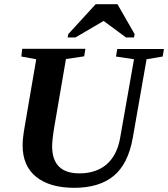

<svg xmlns="http://www.w3.org/2000/svg" viewBox="-20 -889 803 917"><path d="M82 -619 86 -656H388L382 -620L295 -607L240 -287Q229 -221 229 -191Q229 -61 359 -61Q438 -61 488 -103Q538 -146 553 -226L620 -606L534 -619L540 -655H763L757 -619L680 -606L614 -230Q592 -106 523 -49Q454 8 335 8Q217 8 152 -45Q88 -97 88 -195Q88 -229 98 -285L153 -606ZM303 -710 306 -726 437 -869H541L623 -726L620 -710H582L475 -789L340 -710Z"/></svg>

Font: Libra Serif Modern
Style: Bold Italic
Weight: 700
Italic angle: -12°
Designer: Stefan Peev, Context Ltd
Foundry: Stefan Peev, Context Ltd
Version: Version 1.000